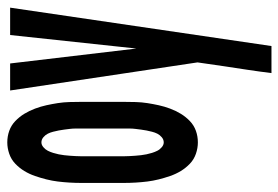

<svg xmlns="http://www.w3.org/2000/svg" viewBox="-142 -426 783 540"><g transform="rotate(-90 250.0 -156.5)"><path d="M119 8Q103 8 87 2.5Q71 -3 59 -14.5Q47 -26 38.5 -40Q30 -54 24.5 -70Q19 -86 15 -102Q11 -118 9 -134Q7 -150 6 -167Q5 -184 5 -200V-320Q5 -336 6 -353Q7 -370 9 -386Q11 -402 15 -418Q19 -434 24.5 -450Q30 -466 38.5 -480Q47 -494 59 -505.5Q71 -517 87 -522.5Q103 -528 119 -528Q136 -528 151.5 -522.5Q167 -517 179 -505.5Q191 -494 199.5 -480Q208 -466 214 -450Q220 -434 223.5 -418Q227 -402 229.5 -386Q232 -370 232.5 -353Q233 -336 233 -320V-200Q233 -184 232.5 -167Q232 -150 229.5 -134Q227 -118 223.5 -102Q220 -86 214 -70Q208 -54 199.5 -40Q191 -26 179 -14.5Q167 -3 151.5 2.5Q136 8 119 8ZM119 -88Q127 -88 133.5 -93.5Q140 -99 143.5 -106Q147 -113 149 -121Q151 -129 152.5 -136.5Q154 -144 155 -152Q156 -160 157 -168Q158 -176 158 -184Q158 -192 158 -200V-320Q158 -328 158 -336Q158 -344 157 -352Q156 -360 155 -368Q154 -376 152.5 -383.5Q151 -391 149 -399Q147 -407 143.5 -414Q140 -421 133.5 -426.5Q127 -432 119 -432Q112 -432 105.5 -426.5Q99 -421 95.5 -414Q92 -407 89.5 -399Q87 -391 85.5 -383.5Q84 -376 83 -368Q82 -360 81.5 -352Q81 -344 80.5 -336Q80 -328 80 -320V-200Q80 -192 80.5 -184Q81 -176 81.5 -168Q82 -160 83 -152Q84 -144 85.5 -136.5Q87 -129 89.5 -121Q92 -113 95.5 -106Q99 -99 105.5 -93.5Q112 -88 119 -88ZM314 215Q318 182 323 149Q328 116 333 83L344 7L265 -520H341L383 -165L421 -520H498L390 215Z"/></g></svg>

Font: Iosevka Fixed
Style: Bold
Weight: 700
Monospace: yes
Designer: Belleve Invis
Foundry: Belleve Invis
Version: Version 32.3.0